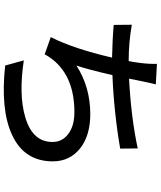

<svg xmlns="http://www.w3.org/2000/svg" viewBox="65 -895 870 1040"><g transform="rotate(90 500.0 -375.0)"><path d="M785 -591Q587 -557 387 -549Q355 -411 335 -354Q452 -429 598 -429Q715 -429 785 -373Q854 -317 854 -226Q854 -71 710 -5Q574 58 335 32L307 -69Q491 -41 612 -76Q749 -115 749 -224Q749 -276 708 -308Q664 -343 587 -343Q397 -343 303 -226Q286 -204 274 -182L181 -215Q244 -339 292 -547Q192 -549 115 -556L114 -654Q211 -637 309 -637H311Q317 -668 321 -700Q327 -747 326 -790L437 -784Q433 -771 417 -694L406 -639Q616 -650 784 -686Z"/></g></svg>

Font: Noto Sans S Chinese Medium
Style: Regular
Weight: 500
Designer: Ryoko NISHIZUKA  (kana & ideographs); Paul D. Hunt (Latin, Greek & Cyrillic); Wenlong ZHANG  (bopomofo); Sandoll Communi
Foundry: Adobe Systems Incorporated
Version: Version 1.000;PS 1;hotconv 1.0.78;makeotf.lib2.5.61930